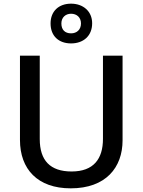

<svg xmlns="http://www.w3.org/2000/svg" viewBox="-20 -1018 778 1048"><path d="M368 -781C434 -781 483 -821 483 -891C483 -957 433 -998 368 -998C301 -998 256 -957 256 -890C256 -821 301 -781 368 -781ZM368 -836C334 -836 315 -856 315 -890C315 -923 338 -943 368 -943C399 -943 422 -923 422 -890C422 -856 399 -836 368 -836ZM649 -252V-714H542V-260C542 -151 491 -82 371 -82C254 -82 197 -142 197 -259V-714H89V-254C89 -95 185 10 366 10C558 10 649 -104 649 -252Z"/></svg>

Font: Noto Sans Arabic UI Md
Style: Regular
Weight: 500
Designer: Monotype Design Team, Nadine Chahine and Nizar Qandah
Foundry: Monotype Imaging Inc.
Version: Version 2.010